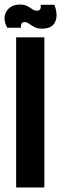

<svg xmlns="http://www.w3.org/2000/svg" viewBox="-44 -824 269 844"><path d="M27 0V-660H151V0ZM141 -698Q120 -698 106.5 -705.5Q93 -713 83.5 -720Q74 -727 65 -727Q54 -727 50 -719Q46 -711 49 -702H-12Q-34 -742 -16 -773Q2 -804 44 -804Q63 -804 75.5 -797.5Q88 -791 97.5 -784Q107 -777 117 -777Q130 -777 133.5 -785Q137 -793 134 -803H195Q212 -760 199 -729Q186 -698 141 -698Z"/></svg>

Font: Bricolage Grotesque 96pt Condensed SemiBold
Style: Regular
Weight: 600
Width: 3
Designer: Mathieu Triay
Foundry: Atelier Triay
Version: Version 1.001; ttfautohint (v1.8.4.7-5d5b);gftools[0.9.33.de